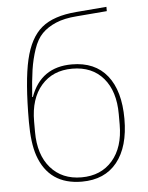

<svg xmlns="http://www.w3.org/2000/svg" viewBox="-54 -789 651 845"><g transform="rotate(-5 272.0 -366.5)"><path d="M274 12Q129 12 83 -121Q64 -177 64 -270Q64 -449 86 -544Q108 -639 160.5 -682.5Q213 -726 314 -734L448 -745V-726L314 -715Q259 -711 221.5 -695Q184 -679 160 -654.5Q136 -630 121.5 -587Q107 -544 100 -497.5Q93 -451 88 -378H91Q137 -506 274 -506Q376 -506 430 -438.5Q484 -371 484 -247Q484 -124 429.5 -56Q375 12 274 12ZM461 -224V-270Q461 -371 411.5 -429Q362 -487 274 -487Q188 -487 137.5 -429Q87 -371 87 -270V-224Q87 -123 137.5 -65Q188 -7 274 -7Q360 -7 410.5 -65Q461 -123 461 -224Z"/></g></svg>

Font: IBM Plex Sans Thin
Style: Regular
Weight: 100
Designer: Mike Abbink, Paul van der Laan, Pieter van Rosmalen
Foundry: Bold Monday
Version: Version 3.0